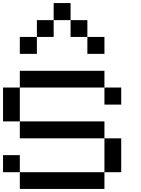

<svg xmlns="http://www.w3.org/2000/svg" viewBox="-20 -1243 929 1263"><path d="M110.4 0Q110.4 -27.3 110.4 -110.4Q166 -110.4 333 -110.4Q416 -110.4 667 -110.4Q667 -83 667 0Q527.3 0 110.4 0ZM0 -110.4Q0 -138.7 0 -222.7Q27.3 -222.7 110.4 -222.7Q110.4 -194.3 110.4 -110.4Q83 -110.4 0 -110.4ZM667 -110.4Q667 -166 667 -333Q694.3 -333 777.3 -333Q777.3 -277.3 777.3 -110.4Q750 -110.4 667 -110.4ZM110.4 -333Q110.4 -360.4 110.4 -444.3Q250 -444.3 667 -444.3Q667 -417 667 -333Q527.3 -333 110.4 -333ZM0 -444.3Q0 -500 0 -667Q27.3 -667 110.4 -667Q110.4 -611.3 110.4 -444.3Q83 -444.3 0 -444.3ZM667 -554.7Q667 -583 667 -667Q694.3 -667 777.3 -667Q777.3 -638.7 777.3 -554.7Q750 -554.7 667 -554.7ZM110.4 -667Q110.4 -694.3 110.4 -777.3Q250 -777.3 667 -777.3Q667 -750 667 -667Q527.3 -667 110.4 -667ZM110.4 -888.7Q110.4 -917 110.4 -1000Q138.7 -1000 222.7 -1000Q222.7 -972.7 222.7 -888.7Q194.3 -888.7 110.4 -888.7ZM554.7 -888.7Q554.7 -917 554.7 -1000Q583 -1000 667 -1000Q667 -972.7 667 -888.7Q638.7 -888.7 554.7 -888.7ZM222.7 -1000Q222.7 -1027.3 222.7 -1110.4Q250 -1110.4 333 -1110.4Q333 -1083 333 -1000Q305.7 -1000 222.7 -1000ZM444.3 -1000Q444.3 -1027.3 444.3 -1110.4Q471.7 -1110.4 554.7 -1110.4Q554.7 -1083 554.7 -1000Q527.3 -1000 444.3 -1000ZM333 -1110.4Q333 -1138.7 333 -1222.7Q360.4 -1222.7 444.3 -1222.7Q444.3 -1194.3 444.3 -1110.4Q417 -1110.4 333 -1110.4Z"/></svg>

Font: Ingsat TST_CRD
Style: Regular
Weight: 300
Designer: Tofik Waleny
Version: 1.0